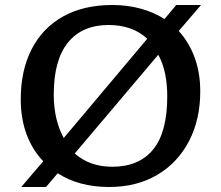

<svg xmlns="http://www.w3.org/2000/svg" viewBox="-20 -734 883 768"><path d="M65 14 153 -89Q109 -135 86 -197.5Q63 -260 63 -337Q63 -453 107 -538Q151 -623 233 -668.5Q315 -714 429 -714Q490 -714 542.5 -699.5Q595 -685 638 -658L685 -714H784L695 -610Q736 -565 758.5 -504Q781 -443 781 -368Q781 -256 736 -169.5Q691 -83 609 -34.5Q527 14 416 14Q356 14 304 0Q252 -14 211 -41L164 14ZM235 -182 569 -579Q510 -634 414 -634Q309 -634 252 -564Q195 -494 195 -356Q195 -304 205.5 -260Q216 -216 235 -182ZM429 -67Q536 -67 592.5 -136Q649 -205 649 -348Q649 -399 640 -441Q631 -483 613 -515L279 -120Q339 -67 429 -67Z"/></svg>

Font: Literata 7pt Medium
Style: Regular
Weight: 500
Designer: Latin by Veronika Burian and Jose Scaglione. Greek by Irene Vlachou. Cyrillic by Vera Evstafieva.
Foundry: TypeTogether
Version: Version 3.002